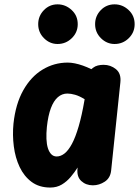

<svg xmlns="http://www.w3.org/2000/svg" viewBox="-20 -832 626 862"><path d="M206 10Q156 10 122 -15.2Q88 -40.5 68.2 -82.2Q48.5 -124 42 -175Q35.5 -226 40.5 -277Q50 -365.5 84.5 -426.8Q119 -488 171 -519.5Q223 -551 284 -551Q299 -551 316.2 -547.5Q333.5 -544 352 -537.5Q370.5 -531 390 -521.5L397.5 -527.5Q407 -535 419.2 -538Q431.5 -541 445 -541Q476.5 -541 500.5 -521.5Q524.5 -502 520.5 -463L479 -66.5Q475.5 -33 450.5 -16.5Q425.5 0 397 0Q366 0 345 -19.2Q324 -38.5 328 -75.5L328.5 -80Q315 -58.5 297.5 -37.8Q280 -17 257.5 -3.5Q235 10 206 10ZM190.5 -262.5Q187.5 -233 188.5 -208.5Q189.5 -184 195.2 -166.2Q201 -148.5 210.8 -139Q220.5 -129.5 234.5 -129.5Q252.5 -129.5 269.8 -143Q287 -156.5 303 -186.2Q319 -216 333.2 -264.8Q347.5 -313.5 359.5 -383.5L360 -386.5Q336.5 -401 317.2 -406.5Q298 -412 282.5 -412Q258.5 -412 239.8 -395.8Q221 -379.5 208.5 -346.5Q196 -313.5 190.5 -262.5ZM494.5 -634.5Q459.5 -634.5 433.2 -660.5Q407 -686.5 407 -723.5Q407 -760 432.2 -786.2Q457.5 -812.5 494.5 -812.5Q530 -812.5 557.2 -787.2Q584.5 -762 584.5 -723.5Q584.5 -686.5 558 -660.5Q531.5 -634.5 494.5 -634.5ZM238.5 -634.5Q203.5 -634.5 177.5 -660.5Q151.5 -686.5 151.5 -723.5Q151.5 -760 176.8 -786.2Q202 -812.5 238.5 -812.5Q274 -812.5 301.5 -787.2Q329 -762 329 -723.5Q329 -686.5 302.2 -660.5Q275.5 -634.5 238.5 -634.5Z"/></svg>

Font: Edu SA Hand
Style: Regular
Weight: 400
Designer: Tina and Corey Anderson, Eben Sorkin, Mirko Velimirovic
Foundry: Google for Education
Version: Version 2.000